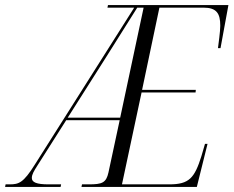

<svg xmlns="http://www.w3.org/2000/svg" viewBox="-78 -734 917 754"><path d="M-58 0H160L162 -10H112C66 -10 47 -18 47 -35C47 -49 55 -62 69 -84L182 -262H392L348 -57C339 -16 323 -10 271 -10H244L242 0H695L737 -169H727L713 -121C686 -35 665 -10 587 -10H401L478 -371H690L691 -381H480L548 -704H721C773 -704 787 -681 787 -633C787 -610 780 -562 778 -545H788L819 -714H346L344 -704H449L59 -88C14 -16 -4 -10 -40 -10H-56ZM188 -272 339 -510C380 -575 421 -640 461 -704H486L394 -272Z"/></svg>

Font: Noto Serif Display Condensed Light
Style: Italic
Weight: 300
Width: 3
Italic angle: -12°
Designer: Monotype Design Team
Foundry: Monotype Imaging Inc.
Version: Version 2.009